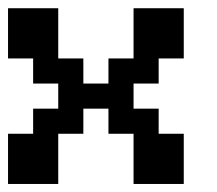

<svg xmlns="http://www.w3.org/2000/svg" viewBox="-20 -458 540 478"><path d="M0 -437.5H125V-312.5H187.5V-250H250V-312.5H312.5V-437.5H437.5V-312.5H375V-250H312.5V-187.5H375V-125H437.5V0H312.5V-125H250V-187.5H187.5V-125H125V0H0V-125H62.5V-187.5H125V-250H62.5V-312.5H0Z"/></svg>

Font: NeoDunggeunmo
Style: Regular
Weight: 400
Monospace: yes
Version: Version 1.600